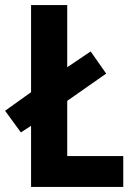

<svg xmlns="http://www.w3.org/2000/svg" viewBox="-35 -734 525 754"><path d="M87 0H449V-121H229V-338L382 -445L321 -532L229 -470V-714H87V-372L-15 -299L47 -214L87 -240Z"/></svg>

Font: Noto Sans Thai Looped Condensed
Style: Bold
Weight: 700
Width: 3
Designer: Sasikarn Vongin, Ben Mitchell
Foundry: The Fontpad Ltd
Version: Version 1.001